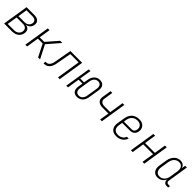

<svg xmlns="http://www.w3.org/2000/svg" viewBox="473 -2202 3854 3854"><g transform="rotate(45 2400.0 -275.0)"><path d="M67 0 154 -550H375Q451 -550 490 -513Q529 -476 518 -412Q510 -361 476.5 -328.5Q443 -296 393 -291V-288Q448 -286 476 -249.5Q504 -213 494 -153Q483 -83 429 -41.5Q375 0 295 0ZM166 -308H337Q389 -308 424.5 -335Q460 -362 467 -406Q475 -450 447.5 -477.5Q420 -505 368 -505H197ZM124 -45H302Q358 -45 397.5 -75Q437 -105 444 -154Q452 -203 422.5 -233Q393 -263 337 -263H159Z M669 0 756 -550H806L768 -309H898L1108 -550H1170L941 -286L1087 0H1031L897 -264H761L719 0Z M1190 5 1198 -45H1223Q1261 -45 1290.5 -79.5Q1320 -114 1330 -169L1398 -550H1733L1646 0H1596L1676 -505H1441L1379 -169Q1365 -90 1321 -42.5Q1277 5 1215 5Z M2140 10Q2070 10 2036.5 -35Q2003 -80 2016 -160L2032 -259H1921L1880 0H1832L1919 -550H1967L1927 -299H2038L2053 -390Q2066 -470 2113.5 -515Q2161 -560 2231 -560Q2302 -560 2335.5 -515Q2369 -470 2356 -390L2319 -160Q2306 -80 2258.5 -35Q2211 10 2140 10ZM2148 -35Q2196 -35 2229 -68.5Q2262 -102 2271 -160L2308 -390Q2317 -448 2294.5 -481.5Q2272 -515 2224 -515Q2176 -515 2142.5 -481.5Q2109 -448 2100 -390L2063 -160Q2054 -102 2077 -68.5Q2100 -35 2148 -35Z M2792 0 2825 -202H2658Q2577 -202 2536.5 -242.5Q2496 -283 2507 -353L2538 -550H2588L2557 -353Q2550 -304 2579.5 -276Q2609 -248 2667 -248H2831L2879 -550H2929L2842 0Z M3255 10Q3163 10 3120 -46Q3077 -102 3091 -190L3118 -360Q3133 -455 3192.5 -507.5Q3252 -560 3346 -560Q3406 -560 3445.5 -536Q3485 -512 3502.5 -472Q3520 -432 3512 -384Q3503 -326 3466 -295.5Q3429 -265 3367 -265H3153L3141 -190Q3129 -117 3160 -75.5Q3191 -34 3262 -34Q3318 -34 3360 -61Q3402 -88 3418 -135H3468Q3445 -66 3389 -28Q3333 10 3255 10ZM3160 -308H3375Q3450 -308 3462 -384Q3471 -438 3439.5 -477Q3408 -516 3339 -516Q3269 -516 3224 -474.5Q3179 -433 3168 -360Z M3666 0 3753 -550H3803L3764 -304H4043L4082 -550H4133L4046 0H3995L4036 -259H3757L3716 0Z M4425 10Q4349 10 4311 -45.5Q4273 -101 4287 -189L4314 -360Q4324 -420 4352.5 -465Q4381 -510 4423.5 -535Q4466 -560 4516 -560Q4567 -560 4600 -534.5Q4633 -509 4642 -466L4655 -550H4705L4635 -105Q4631 -78 4645 -61.5Q4659 -45 4685 -45H4730L4723 0H4678Q4634 0 4611.5 -29.5Q4589 -59 4596 -105Q4577 -53 4531 -21.5Q4485 10 4425 10ZM4442 -33Q4503 -33 4545 -75Q4587 -117 4598 -189L4625 -360Q4636 -432 4608 -474.5Q4580 -517 4519 -517Q4459 -517 4417 -474.5Q4375 -432 4364 -360L4337 -189Q4326 -117 4354.5 -75Q4383 -33 4442 -33Z"/></g></svg>

Font: JetBrains Mono Thin
Style: Italic
Weight: 100
Italic angle: -9°
Monospace: yes
Designer: Philipp Nurullin, Konstantin Bulenkov
Foundry: JetBrains
Version: Version 2.305; ttfautohint (v1.8.4.7-5d5b)